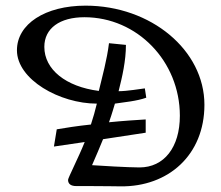

<svg xmlns="http://www.w3.org/2000/svg" viewBox="-20 -658 784 680"><path d="M283 -638C140 -638 40 -573 40 -480C40 -376 192 -291 323 -291C317 -266 310 -241 302 -217C254 -212 210 -205 181 -200L171 -139L280 -155C258 -100 221 -28 221 -21C221 -6 232 1 250 1H297C338 1 407 2 407 2C576 4 704 -109 704 -287C704 -480 515 -638 283 -638ZM496 -235C464 -233 416 -230 366 -225C377 -256 383 -278 387 -291C420 -296 465 -300 498 -312L493 -345C476 -343 430 -335 400 -335C413 -386 426 -443 426 -499L366 -505C359 -447 342 -386 330 -336C213 -351 137 -412 137 -492C137 -558 192 -597 279 -597C466 -597 617 -441 617 -248C617 -136 561 -65 474 -65C436 -65 331 -71 306 -73C321 -107 334 -138 345 -165L496 -188Z"/></svg>

Font: Marck Script
Style: Regular
Weight: 400
Designer: Denis Masharov, Marck Fogel
Foundry: Denis Masharov
Version: Version 1.002